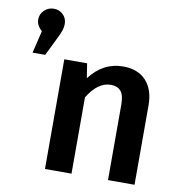

<svg xmlns="http://www.w3.org/2000/svg" viewBox="-84 -835 860 912"><g transform="rotate(10 346.5 -378.5)"><path d="M166 -694Q166 -679 161 -663.5Q156 -648 141 -618L100 -534H39L65 -642Q38 -665 38 -694Q38 -720 57 -738.5Q76 -757 103 -757Q130 -757 148 -739Q166 -721 166 -694ZM625 -383V0H497V-363Q497 -410 480.5 -429Q464 -448 432 -448Q370 -448 321 -368V0H193V-529H303L314 -459Q378 -544 475 -544Q546 -544 585.5 -501.5Q625 -459 625 -383Z"/></g></svg>

Font: Fira Sans Medium
Style: Regular
Weight: 500
Designer: bBox Type GmbH & Carrois Corporate GbR & Edenspiekermann AG
Foundry: bBox Type GmbH & Carrois Corporate GbR & Edenspiekermann AG
Version: Version 4.301